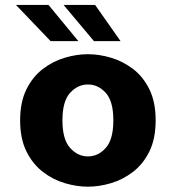

<svg xmlns="http://www.w3.org/2000/svg" viewBox="-20 -726 690 758"><path d="M327 11Q282.5 11 235.5 -3Q188.5 -17 148.8 -47.8Q109 -78.5 84.2 -128.5Q59.5 -178.5 59.5 -251Q59.5 -323 84.2 -373Q109 -423 148.8 -453.5Q188.5 -484 235.5 -498Q282.5 -512 327 -512Q372 -512 418.8 -498Q465.5 -484 505.5 -453.5Q545.5 -423 570 -373Q594.5 -323 594.5 -251Q594.5 -178.5 570 -128.5Q545.5 -78.5 505.5 -47.8Q465.5 -17 418.8 -3Q372 11 327 11ZM327 -108.5Q367.5 -108.5 397.5 -142Q427.5 -175.5 427.5 -251Q427.5 -326.5 397.5 -359.5Q367.5 -392.5 327 -392.5Q287 -392.5 256.8 -359.5Q226.5 -326.5 226.5 -251Q226.5 -175.5 256.8 -142Q287 -108.5 327 -108.5ZM351 -563.5 231 -706.5H355.5L456 -563.5ZM180 -563.5 43 -706.5H171.5L289.5 -563.5Z"/></svg>

Font: Trispace
Style: Bold
Weight: 700
Designer: Tyler Finck
Foundry: Etcetera Type Company
Version: Version 1.210; ttfautohint (v1.8.3)